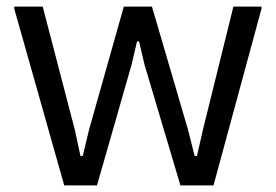

<svg xmlns="http://www.w3.org/2000/svg" viewBox="-20 -560 835 580"><path d="M23 -534V-540H109L206 -168L223 -89H230L249 -168L354 -540H439L548 -168L568 -89H575L593 -168L685 -540H770V-534L625 0H525L417 -363L400 -435H394L377 -363L273 0H174Z"/></svg>

Font: Encode Sans
Style: Regular
Weight: 400
Designer: Pablo Impallari, Andres Torresi
Foundry: Pablo Impallari, Andres Torresi
Version: Version 1.000; ttfautohint (v1.00) -l 8 -r 50 -G 200 -x 14 -